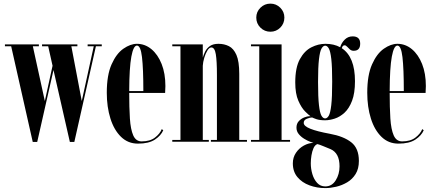

<svg xmlns="http://www.w3.org/2000/svg" viewBox="-20 -762 2330 1032"><path d="M156 1 40 -513.5H6.5V-523.5H189V-513.5H156.5L221 -219L262.5 -408.5L239 -513.5H206V-523.5H396V-513.5H363.5L419.5 -219L484 -513.5H451V-523.5H527V-513.5H495.5L379.5 1H355.5L267.5 -385.5L180 1Z M721.5 10Q668 10 630.5 -26.5Q593 -63 573.5 -125Q554 -187 554 -263.5Q554 -358.5 579.8 -416.2Q605.5 -474 643.2 -500.2Q681 -526.5 716 -526.5Q759 -526.5 793.8 -497.8Q828.5 -469 848.8 -418Q869 -367 869 -299.5Q869 -280.5 867.5 -262.5H674.5Q674.5 -183.5 678.2 -125Q682 -66.5 696.2 -34.2Q710.5 -2 741.5 -2Q786.5 -2 813.2 -22.8Q840 -43.5 849.5 -68L857.5 -62Q845.5 -33.5 812.8 -11.8Q780 10 721.5 10ZM716 -517Q697 -517 686 -457.5Q675 -398 674.5 -272.5H750.5Q750.5 -393 743.2 -455Q736 -517 716 -517Z M906 0V-10H950V-513.5H906V-523.5H1070V-452.5Q1074.5 -469 1083.2 -486Q1092 -503 1108.8 -514.8Q1125.5 -526.5 1154.5 -526.5Q1185 -526.5 1210.2 -514Q1235.5 -501.5 1250.8 -466.8Q1266 -432 1266 -365V-10H1307.5V0H1113.5V-10H1146V-359Q1146 -434 1140 -470.5Q1134 -507 1116 -507Q1105 -507 1094.8 -490.5Q1084.5 -474 1077.8 -451Q1071 -428 1070 -408.5V-10H1102.5V0Z M1433.5 -591.5Q1402 -591.5 1379.8 -613.5Q1357.5 -635.5 1357.5 -667.5Q1357.5 -698.5 1379.8 -720.5Q1402 -742.5 1433.5 -742.5Q1464.5 -742.5 1486.5 -720.5Q1508.5 -698.5 1508.5 -667.5Q1508.5 -635.5 1486.5 -613.5Q1464.5 -591.5 1433.5 -591.5ZM1329 0V-10H1373.5V-513.5H1329V-523.5H1493.5V-10H1539V0Z M1728.5 249Q1683.5 249 1643.5 234.2Q1603.5 219.5 1578.8 190Q1554 160.5 1554 116Q1554 84 1570.8 59.2Q1587.5 34.5 1613 20.5Q1638.5 6.5 1664.5 6Q1661 5 1646.8 -0.2Q1632.5 -5.5 1615.5 -15.8Q1598.5 -26 1586 -41Q1573.5 -56 1573.5 -76Q1573.5 -97.5 1586.2 -111Q1599 -124.5 1615.8 -131Q1632.5 -137.5 1644 -137.5Q1648.5 -137.5 1649.5 -137Q1639.5 -143.5 1619.8 -163.2Q1600 -183 1583.5 -220.8Q1567 -258.5 1567 -319Q1567 -399 1591.8 -444Q1616.5 -489 1653.8 -507.8Q1691 -526.5 1729 -526.5Q1775 -526.5 1808.5 -508Q1815.5 -532 1833 -549.2Q1850.5 -566.5 1875.5 -566.5Q1916 -566.5 1916 -527.5Q1916 -489 1881 -489Q1869 -489 1860.5 -496.5Q1852 -504 1845.5 -511.2Q1839 -518.5 1832 -518.5Q1821.5 -518.5 1817 -503Q1888 -456.5 1888 -325.5Q1888 -261 1872.2 -220Q1856.5 -179 1831.8 -156.2Q1807 -133.5 1779.2 -124.5Q1751.5 -115.5 1727.5 -115.5Q1698 -115.5 1680.8 -121.5Q1663.5 -127.5 1659.5 -130Q1658.5 -130.5 1655.5 -130.5Q1646.5 -130.5 1629.5 -123.8Q1612.5 -117 1612.5 -101.5Q1612.5 -84 1648.5 -69.8Q1684.5 -55.5 1752.5 -43Q1827 -29.5 1868 2.8Q1909 35 1909 103Q1909 145 1891.5 173.2Q1874 201.5 1846 218Q1818 234.5 1786.8 241.8Q1755.5 249 1728.5 249ZM1727.5 -125.5Q1738.5 -125.5 1747 -139.8Q1755.5 -154 1760.5 -196.2Q1765.5 -238.5 1765.5 -323.5Q1765.5 -402.5 1760.8 -444.2Q1756 -486 1747.5 -501.2Q1739 -516.5 1728 -516.5Q1717 -516.5 1708.2 -501.2Q1699.5 -486 1694.5 -443.8Q1689.5 -401.5 1689.5 -321.5Q1689.5 -238.5 1694.5 -196.2Q1699.5 -154 1708 -139.8Q1716.5 -125.5 1727.5 -125.5ZM1728.5 240Q1764 240 1784.5 207.2Q1805 174.5 1805 132Q1805 60.5 1756.5 39.5Q1740.5 33 1718.2 23.8Q1696 14.5 1686 12.5Q1673 17 1665.2 34.2Q1657.5 51.5 1654 73.8Q1650.5 96 1650.5 116Q1650.5 145.5 1659 174Q1667.5 202.5 1684.8 221.2Q1702 240 1728.5 240Z M2121.5 10Q2068 10 2030.5 -26.5Q1993 -63 1973.5 -125Q1954 -187 1954 -263.5Q1954 -358.5 1979.8 -416.2Q2005.5 -474 2043.2 -500.2Q2081 -526.5 2116 -526.5Q2159 -526.5 2193.8 -497.8Q2228.5 -469 2248.8 -418Q2269 -367 2269 -299.5Q2269 -280.5 2267.5 -262.5H2074.5Q2074.5 -183.5 2078.2 -125Q2082 -66.5 2096.2 -34.2Q2110.5 -2 2141.5 -2Q2186.5 -2 2213.2 -22.8Q2240 -43.5 2249.5 -68L2257.5 -62Q2245.5 -33.5 2212.8 -11.8Q2180 10 2121.5 10ZM2116 -517Q2097 -517 2086 -457.5Q2075 -398 2074.5 -272.5H2150.5Q2150.5 -393 2143.2 -455Q2136 -517 2116 -517Z"/></svg>

Font: Imbue 100pt
Style: Bold
Weight: 700
Designer: Tyler Finck
Foundry: Etcetera Type Company
Version: Version 1.102; ttfautohint (v1.8.3)